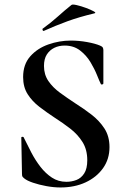

<svg xmlns="http://www.w3.org/2000/svg" viewBox="-20 -815 555 847"><path d="M174 -524Q174 -486 193.5 -457.5Q213 -429 244.5 -406Q276 -383 311 -360Q349 -336 383.5 -309.5Q418 -283 440.5 -248.5Q463 -214 463 -166Q463 -113 434.5 -73Q406 -33 357.5 -10.5Q309 12 247 12Q217 12 184.5 6Q152 0 125.5 -9Q99 -18 87 -28Q83 -31 80 -34.5Q77 -38 77 -47L74 -206Q73 -211 78.5 -211.5Q84 -212 85 -208Q100 -177 118 -142.5Q136 -108 158.5 -79Q181 -50 209 -31.5Q237 -13 273 -13Q296 -13 317 -21Q338 -29 351.5 -50Q365 -71 365 -108Q365 -155 344 -188.5Q323 -222 290 -247.5Q257 -273 221 -296Q186 -319 154 -343.5Q122 -368 102 -399.5Q82 -431 82 -475Q82 -531 113.5 -566.5Q145 -602 193.5 -619Q242 -636 292 -636Q328 -636 364 -629.5Q400 -623 421 -614Q431 -610 433.5 -605Q436 -600 436 -594V-447Q436 -444 431.5 -442.5Q427 -441 425 -444Q419 -456 408 -483.5Q397 -511 379 -541Q361 -571 333 -592.5Q305 -614 265 -614Q240 -614 219.5 -604Q199 -594 186.5 -574.5Q174 -555 174 -524ZM174 -679Q170 -677 168 -682.5Q166 -688 169 -689Q205 -715 235 -742Q265 -769 295 -793Q299 -797 318.5 -792.5Q338 -788 359.5 -780Q381 -772 393.5 -765Q406 -758 396 -756Q329 -740 277 -721Q225 -702 174 -679Z"/></svg>

Font: Cormorant Light
Style: Regular
Weight: 300
Designer: Christian Thalmann (Catharsis Fonts)
Foundry: Catharsis Fonts
Version: Version 4.000